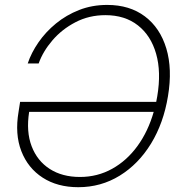

<svg xmlns="http://www.w3.org/2000/svg" viewBox="-20 -758 734 788"><path d="M301.3 10.3Q215.8 10.3 155.3 -28.8Q94.7 -67.9 67.6 -137.7Q40.5 -207.5 56.2 -299.3L62.5 -339.8H621.1Q623.5 -351.6 625.5 -363.3Q642.1 -462.4 620.8 -537.1Q599.6 -611.8 546.1 -653.8Q492.7 -695.8 412.6 -695.8Q345.2 -695.8 289.6 -666.7Q233.9 -637.7 195.1 -592.3Q156.2 -546.9 138.7 -497.6H93.8Q108.4 -541.5 137.9 -584.2Q167.5 -627 209.7 -661.6Q252 -696.3 304.9 -717Q357.9 -737.8 419.9 -737.8Q512.2 -737.8 574.7 -690.7Q637.2 -643.6 662.6 -559.1Q688 -474.6 669.4 -363.3Q651.4 -252.9 599.9 -168.7Q548.3 -84.5 471.4 -37.1Q394.5 10.3 301.3 10.3ZM610.8 -298.8H99.6Q86.9 -217.8 109.9 -157.7Q132.8 -97.7 184.1 -64.7Q235.4 -31.7 308.1 -31.7Q379.9 -31.7 440.2 -65.2Q500.5 -98.6 544.2 -158.7Q587.9 -218.8 610.8 -298.8Z"/></svg>

Font: Inter Display ExtraLight
Style: Italic
Weight: 200
Italic angle: -9.39999°
Designer: Rasmus Andersson
Foundry: rsms
Version: Version 4.000;git-a52131595